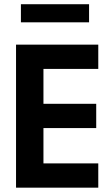

<svg xmlns="http://www.w3.org/2000/svg" viewBox="-20 -866 498 886"><path d="M433.5 0H54V-660H433.5V-548H180.5V-387H424V-275H180.5V-112H433.5ZM391 -763H76.5V-846.5H391Z"/></svg>

Font: Lucymar Sans SemiBold
Style: Regular
Weight: 600
Foundry: The League of Moveable Type (original font) / Main changes by Cristiano Sobral with portions from Mirco Monsees
Version: Version 2.001;August 30, 2020;FontCreator 13.0.0.2681 64-bit